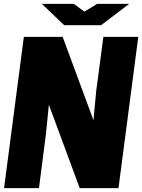

<svg xmlns="http://www.w3.org/2000/svg" viewBox="-20 -970 733 990"><path d="M591 0H391L232 -430L217 -280L181 0H1L103 -780H303L462 -350L476 -500L513 -780H693ZM361 -950 415 -910 481 -950H646L501 -840H311L196 -950Z"/></svg>

Font: Tanohe Sans Black
Style: Italic
Weight: 900
Designer: Village Type and Design LLC & Cristiano Sobral
Foundry: Cooper Hewitt Smithsonian Design Museum
Version: Version 1.00;January 12, 2020;FontCreator 12.0.0.2547 64-bit